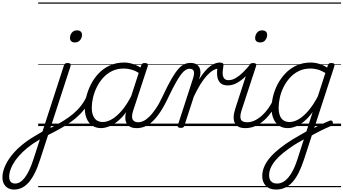

<svg xmlns="http://www.w3.org/2000/svg" viewBox="-312 -1030 2807 1569"><path d="M-197 519Q-226 519 -247.5 506.5Q-269 494 -280.5 471.5Q-292 449 -292 419Q-292 381 -276 340Q-260 299 -230 257Q-200 215 -156.5 175.5Q-113 136 -59 101Q-36 86 -12 72.5Q12 59 35 45L210 -494Q214 -506 220.5 -510.5Q227 -515 240 -515Q258 -515 263 -508Q268 -501 264 -488L15 276Q-5 339 -28 384.5Q-51 430 -77 460Q-103 490 -133 504.5Q-163 519 -197 519ZM-189 470Q-169 470 -149 458.5Q-129 447 -110 422.5Q-91 398 -73 360Q-55 322 -38 269L14 109Q0 118 -15 127Q-30 136 -44 145Q-90 177 -126 211.5Q-162 246 -186.5 281Q-211 316 -224 350Q-237 384 -237 415Q-237 432 -231.5 444.5Q-226 457 -215 463.5Q-204 470 -189 470ZM300 -683Q282 -683 271 -692.5Q260 -702 260 -719Q260 -745 275.5 -763.5Q291 -782 317 -782Q336 -782 347 -772.5Q358 -763 358 -745Q358 -720 342 -701.5Q326 -683 300 -683ZM0 490H316V500H0ZM0 -20H316V0H0ZM0 -505H316V-500H0ZM0 -1010H316V-1000H0Z M66 81Q58 84 52 79Q46 74 44 65.5Q42 57 45 48.5Q48 40 56 37Q112 11 160 -15.5Q208 -42 247.5 -70Q287 -98 319 -130.5Q351 -163 374.5 -201.5Q398 -240 413 -286Q417 -298 427 -298.5Q437 -299 444.5 -292.5Q452 -286 448 -275Q431 -222 405 -178.5Q379 -135 344.5 -99.5Q310 -64 267 -33.5Q224 -3 173.5 25Q123 53 66 81ZM316 490V500ZM316 -20V0ZM316 -505V-500ZM316 -1010V-1000Z M514 17Q473 17 443 -3Q413 -23 397 -59.5Q381 -96 381 -146Q381 -190 393.5 -240.5Q406 -291 431 -340.5Q456 -390 494 -430Q532 -470 584.5 -494.5Q637 -519 703 -519Q741 -519 780.5 -505Q820 -491 851 -467L839 -423Q798 -451 764.5 -460.5Q731 -470 700 -470Q646 -470 604 -449.5Q562 -429 530.5 -394Q499 -359 478.5 -317Q458 -275 448 -231.5Q438 -188 438 -150Q438 -114 448 -87.5Q458 -61 478 -47Q498 -33 529 -33Q564 -33 604 -56.5Q644 -80 685.5 -129Q727 -178 765 -254L778 -214Q734 -124 686 -73.5Q638 -23 593.5 -3Q549 17 514 17ZM803 17Q774 17 753.5 7Q733 -3 722.5 -22.5Q712 -42 712 -69Q712 -96 723 -130L841 -494Q845 -506 851.5 -510.5Q858 -515 871 -515Q889 -515 894 -507.5Q899 -500 895 -488L776 -125Q760 -74 772.5 -52.5Q785 -31 818 -31Q827 -31 831 -23.5Q835 -16 833.5 -7Q832 2 824.5 9.5Q817 17 803 17ZM316 490H951V500H316ZM316 -20H951V0H316ZM316 -505H951V-500H316ZM316 -1010H951V-1000H316Z M805 17Q796 17 792 9.5Q788 2 790.5 -7Q793 -16 800.5 -23.5Q808 -31 820 -31Q837 -31 858.5 -40.5Q880 -50 905.5 -74Q931 -98 960.5 -141Q990 -184 1021 -251Q1060 -335 1090.5 -387Q1121 -439 1146 -467Q1171 -495 1195 -505.5Q1219 -516 1245 -516Q1255 -516 1258 -509Q1261 -502 1258.5 -492.5Q1256 -483 1250.5 -475.5Q1245 -468 1237 -468Q1220 -468 1203 -457Q1186 -446 1167 -421Q1148 -396 1124 -353Q1100 -310 1069 -246Q1032 -166 997.5 -114.5Q963 -63 931 -34.5Q899 -6 868 5.5Q837 17 805 17ZM951 490H1051V500H951ZM951 -20H1051V0H951ZM951 -505H1051V-500H951ZM951 -1010H1051V-1000H951Z M1164 15Q1153 15 1145 10Q1137 5 1141 -6L1265 -388Q1278 -429 1271.5 -448.5Q1265 -468 1238 -468Q1228 -468 1224 -475.5Q1220 -483 1221 -492.5Q1222 -502 1228.5 -509Q1235 -516 1245 -516Q1268 -516 1284.5 -509Q1301 -502 1311 -489Q1321 -476 1324.5 -457.5Q1328 -439 1324 -415L1314 -380Q1339 -420 1362 -447Q1385 -474 1407 -490Q1429 -506 1448.5 -512.5Q1468 -519 1484 -519Q1495 -519 1499.5 -511.5Q1504 -504 1502.5 -494Q1501 -484 1493.5 -476.5Q1486 -469 1473 -469Q1452 -469 1427.5 -454Q1403 -439 1377 -410.5Q1351 -382 1324.5 -339Q1298 -296 1272 -241L1195 -4Q1192 6 1186 10.5Q1180 15 1164 15ZM1051 490H1493V500H1051ZM1051 -20H1493V0H1051ZM1051 -505H1493V-500H1051ZM1051 -1010H1493V-1000H1051Z M1548 -332Q1509 -332 1488.5 -352.5Q1468 -373 1463.5 -405.5Q1459 -438 1465 -474L1481 -519Q1500 -519 1507.5 -514Q1515 -509 1514 -494Q1510 -470 1508 -449Q1506 -428 1509.5 -411.5Q1513 -395 1524 -385Q1535 -375 1556 -375Q1586 -375 1616.5 -393.5Q1647 -412 1676.5 -441.5Q1706 -471 1733 -505Q1738 -512 1747 -508Q1756 -504 1761.5 -494.5Q1767 -485 1759 -476Q1729 -438 1695 -405.5Q1661 -373 1624.5 -352.5Q1588 -332 1548 -332ZM1493 490H1516V500H1493ZM1493 -20H1516V0H1493ZM1493 -505H1516V-500H1493ZM1493 -1010H1516V-1000H1493Z M1693 17Q1661 17 1639.5 7Q1618 -3 1607.5 -23.5Q1597 -44 1597.5 -73Q1598 -102 1610 -140L1725 -494Q1730 -506 1736.5 -510.5Q1743 -515 1756 -515Q1772 -515 1778.5 -509Q1785 -503 1781 -491L1664 -134Q1646 -81 1655.5 -56Q1665 -31 1708 -31Q1718 -31 1722 -23.5Q1726 -16 1724.5 -7Q1723 2 1715 9.5Q1707 17 1693 17ZM1813 -683Q1796 -683 1784.5 -692Q1773 -701 1773 -719Q1773 -743 1788 -762.5Q1803 -782 1831 -782Q1848 -782 1859.5 -773Q1871 -764 1871 -745Q1871 -722 1856.5 -702.5Q1842 -683 1813 -683ZM1515 490H1840V500H1515ZM1515 -20H1840V0H1515ZM1515 -505H1840V-500H1515ZM1515 -1010H1840V-1000H1515Z M1694 17Q1683 17 1678.5 9.5Q1674 2 1675.5 -7Q1677 -16 1685.5 -23.5Q1694 -31 1709 -31Q1739 -31 1769.5 -45.5Q1800 -60 1828.5 -85.5Q1857 -111 1881 -145Q1905 -179 1922 -217Q1927 -228 1935.5 -228Q1944 -228 1951 -220.5Q1958 -213 1954 -203Q1935 -157 1907.5 -117Q1880 -77 1846.5 -47Q1813 -17 1774.5 0Q1736 17 1694 17ZM1840 490V500ZM1840 -20V0ZM1840 -505V-500ZM1840 -1010V-1000Z M2228 31Q2247 20 2267 9.5Q2287 -1 2307 -10.5Q2327 -20 2346.5 -28.5Q2366 -37 2383 -44Q2394 -48 2400 -43.5Q2406 -39 2408 -30.5Q2410 -22 2405.5 -13Q2401 -4 2391 0Q2372 8 2350.5 18Q2329 28 2307 39Q2285 50 2262.5 62Q2240 74 2218 87ZM1944 519Q1889 519 1860 488Q1831 457 1831 409Q1831 368 1848.5 329Q1866 290 1898 253.5Q1930 217 1974.5 182Q2019 147 2073 113Q2093 101 2113 89.5Q2133 78 2152.5 66.5Q2172 55 2192 44L2243 -115Q2207 -65 2170.5 -36Q2134 -7 2100.5 5Q2067 17 2040 17Q1998 17 1968.5 -3Q1939 -23 1923 -59.5Q1907 -96 1907 -146Q1907 -190 1919 -241Q1931 -292 1956.5 -341Q1982 -390 2020.5 -430.5Q2059 -471 2111 -495Q2163 -519 2229 -519Q2251 -519 2274.5 -514Q2298 -509 2320 -500Q2342 -491 2361 -477L2367 -496Q2371 -507 2377 -511Q2383 -515 2396 -515Q2415 -515 2419.5 -507.5Q2424 -500 2420 -488L2172 274Q2152 335 2129 381Q2106 427 2078 458Q2050 489 2017 504Q1984 519 1944 519ZM1952 470Q1986 470 2016 447.5Q2046 425 2072 380.5Q2098 336 2119 270L2171 109Q2158 116 2144 124Q2130 132 2116.5 140Q2103 148 2090 156Q2043 187 2005 217.5Q1967 248 1941 278.5Q1915 309 1901 340Q1887 371 1887 403Q1887 423 1894 438Q1901 453 1915.5 461.5Q1930 470 1952 470ZM2054 -33Q2090 -33 2128.5 -55.5Q2167 -78 2207 -124Q2247 -170 2285 -242L2347 -434Q2311 -455 2282 -462.5Q2253 -470 2226 -470Q2172 -470 2130 -449.5Q2088 -429 2056.5 -394Q2025 -359 2004.5 -317Q1984 -275 1974.5 -231.5Q1965 -188 1965 -150Q1965 -114 1974.5 -87.5Q1984 -61 2004 -47Q2024 -33 2054 -33ZM1840 490H2475V500H1840ZM1840 -20H2475V0H1840ZM1840 -505H2475V-500H1840ZM1840 -1010H2475V-1000H1840Z"/></svg>

Font: Playwrite MX Guides
Style: Regular
Weight: 400
Designer: Veronika Burian, José Scaglione
Foundry: TypeTogether
Version: Version 1.003